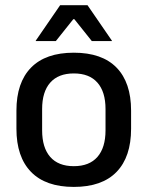

<svg xmlns="http://www.w3.org/2000/svg" viewBox="-20 -704 566 736"><path d="M263 12.5Q155 12.5 99 -45Q43 -102.5 43 -210.5V-280Q43 -387.5 99 -444.8Q155 -502 263 -502Q371 -502 426.8 -444.8Q482.5 -387.5 482.5 -280V-210.5Q482.5 -102.5 426.8 -45Q371 12.5 263 12.5ZM263 -67Q322.5 -67 353.5 -102.5Q384.5 -138 384.5 -204.5V-286Q384.5 -352 353.5 -387.2Q322.5 -422.5 263 -422.5Q203.5 -422.5 172.5 -387.2Q141.5 -352 141.5 -286V-204.5Q141.5 -138 172.5 -102.5Q203.5 -67 263 -67ZM117 -548 210.5 -684H315.5L409 -548V-546.5H332L265 -630.5H261L194 -546.5H117Z"/></svg>

Font: Anek Kannada Medium Medium
Style: Regular
Weight: 500
Version: Version 1.003